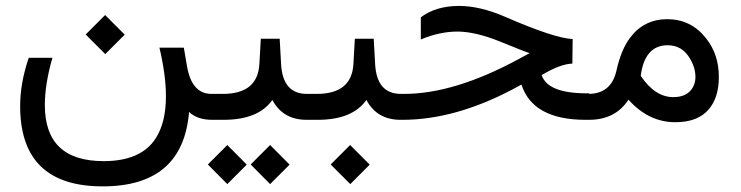

<svg xmlns="http://www.w3.org/2000/svg" viewBox="-20 -415 2566 665"><path d="M276.7 -295.5 344.6 -227.6 412 -295 344.1 -362.9ZM634.8 -27.3C654 -9.1 680.5 0 714.4 0H721.7C728.2 0 731.4 -14.3 731.4 -43V-54.7C731.4 -78.1 728.2 -89.8 721.7 -89.8H712.4C667.2 -89.8 639 -121.4 627.9 -184.6L616.7 -250H532.2C547.2 -186.2 554.7 -130.2 554.7 -82C554.7 -20.8 542.8 28 519 64.5C485.2 116.9 425.1 143.1 338.9 143.1C203.1 143.1 135.3 78.5 135.3 -50.8C135.3 -99.3 144 -154 161.6 -214.8H79.6C59.7 -156.6 49.8 -101.1 49.8 -48.3C49.5 137.5 144.7 230.5 335.4 230.5H335.9C521.2 230.5 620.8 144.5 634.8 -27.3Z M848.2 154.7 915.6 222.6 983 155.2 915.6 87.3ZM699.9 154.7 767.3 222.6 834.7 155.2 767.3 87.3ZM1056.6 -43V-47.9C1056.6 -75.8 1053.4 -89.8 1046.9 -89.8H1043C987.3 -89.8 957.5 -124 953.6 -192.4L948.7 -280.8H883.3L878.4 -193.4C874.5 -124.3 832.4 -89.8 752 -89.8H713.4C688.3 -89.8 675.8 -77.3 675.8 -52.2V-43C675.8 -14.3 688.3 0 713.4 0H754.4C834.8 0 891.1 -22.9 923.3 -68.8C947.8 -22.9 987.3 0 1042 0H1046.9C1053.4 0 1056.6 -14.3 1056.6 -43Z M1382.3 -43V-47.9C1382.3 -75.8 1379.1 -89.8 1372.6 -89.8H1368.7C1313 -89.8 1283.2 -124 1279.3 -192.4L1274.4 -280.8H1209L1204.1 -193.4C1200.2 -124.3 1158 -89.8 1077.6 -89.8H1039.1C1014 -89.8 1001.5 -77.3 1001.5 -52.2V-43C1001.5 -14.3 1014 0 1039.1 0H1080.1C1160.5 0 1216.8 -22.9 1249 -68.8C1273.4 -22.9 1313 0 1367.7 0H1372.6C1379.1 0 1382.3 -14.3 1382.3 -43ZM1125.3 154.7 1193.3 222.6 1260.6 155.2 1192.7 87.3Z M1728 -357.4C1670.7 -382.2 1617.8 -394.5 1569.3 -394.5C1515.6 -394.2 1471.7 -381 1437.5 -355V-278.3C1480.8 -296.5 1523.4 -305.7 1565.4 -305.7C1606.4 -305.3 1654.5 -294.1 1709.5 -272C1771 -246.9 1806 -233.2 1814.5 -231L1778.3 -211.4C1629.2 -130.4 1496.4 -89.8 1379.9 -89.8H1365.2C1339.8 -89.8 1327.1 -77.3 1327.1 -52.2V-43C1327.1 -14.3 1339.8 0 1365.2 0H1374C1494.8 0 1621.9 -35.2 1755.4 -105.5C1765.5 -111 1775.7 -116.5 1786.1 -122.1C1812.2 -40.7 1886.4 0 2008.8 0H2018.1C2024.9 0 2028.3 -14.3 2028.3 -43V-54.7C2028.3 -79.4 2024.9 -91.8 2018.1 -91.8H2011.7C1922.2 -91.8 1870.3 -112.8 1856 -154.8C1898.6 -180.5 1934.1 -193.8 1962.4 -194.8L1963.4 -279.8C1921.7 -281.4 1843.3 -307.3 1728 -357.4Z M2312 -78.6C2269.7 -78.6 2232.1 -103.2 2199.2 -152.3C2208.3 -223 2239.4 -258.3 2292.5 -258.3C2309.1 -258.3 2323.7 -254.6 2336.4 -247.1C2354.7 -236 2369.1 -217.6 2379.9 -191.9C2386.1 -176.9 2389 -161.6 2388.7 -146C2388.3 -134 2385.4 -122.9 2379.9 -112.8C2367.2 -90 2344.6 -78.6 2312 -78.6ZM2156.7 -69.8C2203.3 -17.7 2257.3 8.3 2318.8 8.3C2370.9 8.3 2409.5 -6.5 2434.6 -36.1C2458 -63.5 2469.7 -100.6 2469.7 -147.5C2470.1 -200.2 2455.1 -245.4 2424.8 -283.2C2390.3 -326.8 2345.5 -348.6 2290.5 -348.6C2237.1 -348.3 2194.5 -327 2162.6 -284.7C2141.8 -257.3 2126 -219.4 2115.2 -170.9C2103.2 -116.9 2070.6 -89.8 2017.6 -89.8H2009.8C1984.7 -89.8 1972.2 -77.3 1972.2 -52.2V-43C1972.2 -14.3 1984.7 0 2009.8 0H2020C2080.9 0 2126.5 -23.3 2156.7 -69.8Z"/></svg>

Font: Dirooz FD
Style: FD
Weight: 400
Foundry: DejaVu fonts team - Redesigned by Saber Rastikerdar
Version: Version 0.2.1